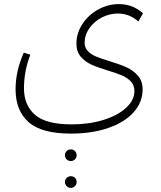

<svg xmlns="http://www.w3.org/2000/svg" viewBox="-20 -558 784 937"><path d="M516 -259Q568 -243 599.5 -228.5Q631 -214 653.5 -188Q676 -162 676 -122Q676 -59 632 -10Q588 39 508.5 66.5Q429 94 326 94Q182 94 119 37.5Q56 -19 56 -122Q56 -211 96 -301L128 -291Q97 -211 97 -127Q97 -45 150.5 2Q204 49 330 49Q414 49 484 27.5Q554 6 595 -31.5Q636 -69 636 -114Q636 -142 618.5 -160.5Q601 -179 575 -190Q549 -201 506 -214Q456 -229 425.5 -243Q395 -257 374 -281.5Q353 -306 353 -345Q353 -396 382 -440.5Q411 -485 459 -511.5Q507 -538 560 -538Q628 -538 678 -493L655 -453Q612 -492 555 -492Q514 -492 476.5 -472.5Q439 -453 416 -420Q393 -387 393 -349Q393 -325 409 -308.5Q425 -292 449 -282Q473 -272 516 -259ZM297 200Q297 187 305.5 179Q314 171 326 171Q338 171 346 179.5Q354 188 354 200Q354 212 345.5 220Q337 228 326 228Q314 228 305.5 220Q297 212 297 200ZM297 330Q297 318 305.5 310Q314 302 326 302Q338 302 346 310Q354 318 354 330Q354 342 345.5 350.5Q337 359 326 359Q314 359 305.5 350.5Q297 342 297 330Z"/></svg>

Font: FiraGO ExtraLight
Style: Regular
Weight: 200
Designer: bBox Type
Foundry: bBox Type GmbH
Version: Version 1.001